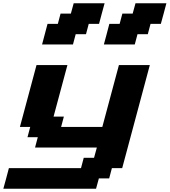

<svg xmlns="http://www.w3.org/2000/svg" viewBox="-54 -1020 1029 1165"><path d="M-33.7 125H528.8L545.9 62.5H608.4L625 0H687.5Q715.3 -104 771.2 -312.3Q827.1 -520.5 855 -625H667.5Q650.4 -562.5 617.2 -437.5Q584 -312.5 566.9 -250H316.9L333.5 -312.5H271L355 -625H167.5Q150.9 -562.5 117.2 -437.5Q83.5 -312.5 66.9 -250H129.4L112.8 -187.5H175.3L158.7 -125H533.7L516.6 -62.5H454.1L437.5 0H0Q-5.4 21 -16.6 62.5Q-27.8 104 -33.7 125ZM576.2 -750H763.7L780.3 -812.5H842.8L859.4 -875H921.9Q927.7 -896 939 -937.5Q950.2 -979 955.6 -1000H768.1L751 -937.5H688.5L671.9 -875H609.4Q604 -854 593 -812.5Q582 -771 576.2 -750ZM201.2 -750H388.7L405.3 -812.5H467.8L484.4 -875H546.9Q552.2 -895.5 563.5 -937.3Q574.7 -979 580.6 -1000H393.1L376 -937.5H313.5L296.9 -875H234.4Q229 -854 217.8 -812.5Q206.5 -771 201.2 -750Z"/></svg>

Font: Faithful 32x
Style: SemiboldOblique
Weight: 400
Foundry: Faithful Resource Pack
Version: Version 1.0; January 27, 2023